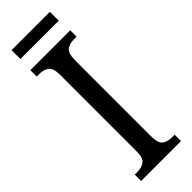

<svg xmlns="http://www.w3.org/2000/svg" viewBox="-278 -857 875 875"><g transform="rotate(-45 159.0 -419.5)"><path d="M31 0V-41H48Q75 -41 93.5 -54Q112 -67 112 -111V-601Q112 -647 93.5 -660Q75 -673 48 -673H31V-714H288V-673H271Q243 -673 225 -660Q207 -647 207 -601V-112Q207 -67 225 -54Q243 -41 271 -41H288V0ZM35 -782V-839H282V-782Z"/></g></svg>

Font: Noto Serif Armenian Condensed
Style: Regular
Weight: 400
Width: 3
Designer: Monotype Design Team
Foundry: Monotype Imaging Inc.
Version: Version 2.008; ttfautohint (v1.8.4.7-5d5b)